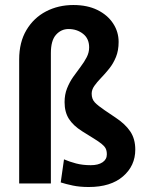

<svg xmlns="http://www.w3.org/2000/svg" viewBox="-20 -728 570 762"><path d="M353.1 -177.8 306 -207.1Q270.6 -229.4 253.4 -256.4Q236.3 -283.4 236.3 -322.6Q236.3 -352.7 246.1 -377.3Q255.9 -401.9 270.3 -422.5Q284.8 -443.1 299.5 -462.4Q314.2 -481.7 324 -500.7Q333.8 -519.6 333.8 -539.8Q333.8 -574.9 309.6 -593.8Q285.3 -612.8 252 -612.8Q222.7 -612.8 202.3 -590Q181.9 -567.3 181.9 -517.1V0H56.1V-491.9Q56.1 -560.5 85 -608.9Q113.8 -657.2 162.6 -682.7Q211.5 -708.1 271.1 -708.1Q326.5 -708.1 366.6 -688.4Q406.6 -668.7 428.7 -635.3Q450.8 -601.9 450.8 -561.6Q450.8 -527.7 440.2 -501.7Q429.6 -475.7 413.5 -455.7Q397.5 -435.7 381.2 -418.9Q365 -402.2 354.4 -387.1Q343.8 -371.9 343.8 -356.3Q343.8 -334.9 356.3 -321.6Q368.8 -308.4 395.5 -290.4L438.9 -261.1Q477.1 -235.9 497 -206.3Q516.9 -176.7 516.9 -134.2Q516.9 -70 468.1 -27.9Q419.4 14.2 332.2 14.2Q296.6 14.2 269.1 8.4Q241.5 2.6 221 -4L234 -95.6Q255.7 -86.2 281.8 -79.3Q307.9 -72.4 340.3 -72.4Q369.8 -72.4 386.9 -83.9Q404 -95.3 404 -115.2Q404 -130 399.2 -139.1Q394.4 -148.1 383.3 -157Q372.3 -165.9 353.1 -177.8Z"/></svg>

Font: Ancizar Sans Thin
Style: Regular
Weight: 100
Designer: Cesar Puertas, Viviana Monsalve, Julian Moncada, Julian Prieto, Jose Castro, Mariel Hernandez, Felipe Aragon, Sara Alarc
Version: Version 8.100